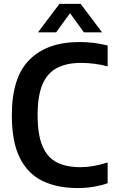

<svg xmlns="http://www.w3.org/2000/svg" viewBox="-20 -968 598 998"><path d="M384 9.5Q276.5 9.5 200 -28Q123.5 -65.5 82.5 -148.5Q41.5 -231.5 41.5 -368.5Q41.5 -567 133.8 -658.2Q226 -749.5 392.5 -749.5Q469.5 -749.5 539.5 -731.5V-623Q472.5 -641 401 -641Q327 -641 276.8 -615Q226.5 -589 201 -529.8Q175.5 -470.5 175.5 -370.5Q175.5 -267.5 201 -208Q226.5 -148.5 276 -123.8Q325.5 -99 397.5 -99Q432 -99 466.8 -105.2Q501.5 -111.5 539.5 -123.5V-15.5Q507 -4 466.5 2.8Q426 9.5 384 9.5ZM177.5 -800 289 -948H399L510.5 -800H416L344 -899.5L272 -800Z"/></svg>

Font: Encode Sans SemiCondensed SemiCondensed SemiBold
Style: Regular
Weight: 600
Width: 4
Designer: Multiple Designers
Foundry: Impallari Type
Version: Version 3.000; ttfautohint (v1.8.3) -l 8 -r 50 -G 200 -x 14 